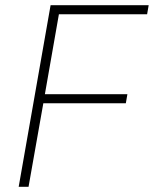

<svg xmlns="http://www.w3.org/2000/svg" viewBox="-20 -720 593 740"><path d="M175 -700H553L547 -665H207L153 -357H471L465 -322H147L90 0H52Z"/></svg>

Font: Sarabun Thin
Style: Italic
Weight: 250
Italic angle: -10°
Designer: Suppakit Chalermlarp | Katatrad Co.,Ltd.
Foundry: Cadson Demak Co.,Ltd.
Version: Version 1.000; ttfautohint (v1.6)